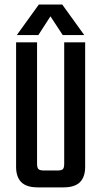

<svg xmlns="http://www.w3.org/2000/svg" viewBox="-20 -809 437 829"><path d="M257.2 -102V-626.2H347.7V-88.5Q347.7 -45.1 325.3 -22.5Q302.8 0 254.4 0H188.2V-72.9H227.5Q246 -72.9 251.6 -78.8Q257.2 -84.7 257.2 -102ZM140 -626.2V-102Q140 -84.7 146 -78.8Q152 -72.9 169.7 -72.9H201.1V0H142.8Q94.4 0 71.9 -22.5Q49.5 -45.1 49.5 -88.5V-626.2ZM52.6 -657.6 147.7 -789.5H248.7L343.8 -657.6H250.8L197.8 -738.5L145.6 -657.6Z"/></svg>

Font: Teko Variable Light
Style: Regular
Weight: 300
Designer: Manushi Parikh, Jonny Pinhorn
Foundry: Indian Type Foundry
Version: Version 3.000